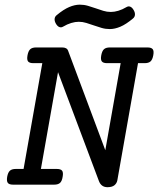

<svg xmlns="http://www.w3.org/2000/svg" viewBox="-20 -780 669 811"><path d="M158.7 -513.2H121.1Q104.5 -513.2 98.6 -520.5Q92.8 -527.8 96.2 -546.4Q99.6 -564.9 107.9 -572.3Q116.2 -579.6 132.8 -579.6H242.2Q262.7 -579.6 267.6 -565.9L424.8 -145.5L489.7 -513.2H432.6Q416 -513.2 410.2 -520.5Q404.3 -527.8 407.7 -546.4Q411.1 -564.9 419.4 -572.3Q427.7 -579.6 444.3 -579.6H602.5Q619.1 -579.6 625 -572.3Q630.9 -564.9 627.4 -546.4Q624 -527.8 615.7 -520.5Q607.4 -513.2 590.8 -513.2H563L475.6 -18.1Q473.1 -5.4 463.1 2.7Q453.1 10.7 434.1 10.7Q407.2 10.7 397.5 -16.1L225.1 -475.1L152.8 -66.4H219.7Q236.3 -66.4 242.2 -59.1Q248 -51.8 244.6 -33.2Q241.7 -14.6 233.4 -7.3Q225.1 0 208.5 0H35.6Q19 0 13.2 -7.3Q7.3 -14.6 10.3 -33.2Q13.7 -51.8 22 -59.1Q30.3 -66.4 46.9 -66.4H79.6ZM316.9 -760.3Q335 -760.3 351.6 -755.4Q368.2 -750.5 384.3 -744.9Q400.4 -739.3 416 -734.4Q431.6 -729.5 448.2 -729.5Q462.9 -729.5 480 -734.6Q497.1 -739.7 514.2 -750Q522.5 -754.9 530.3 -751.7Q538.1 -748.5 544.4 -737.8Q550.8 -727.1 550 -717.5Q549.3 -708 541.5 -701.7Q512.2 -677.2 488.5 -667.2Q464.8 -657.2 443.8 -657.2Q425.8 -657.2 409.2 -662.1Q392.6 -667 376.5 -672.6Q360.4 -678.2 344.7 -683.1Q329.1 -688 312.5 -688Q297.9 -688 280.8 -682.9Q263.7 -677.7 246.6 -667.5Q238.3 -662.6 230.5 -665.8Q222.7 -668.9 216.3 -679.7Q210 -690.4 210.7 -700Q211.4 -709.5 219.2 -715.8Q248.5 -740.2 272.2 -750.2Q295.9 -760.3 316.9 -760.3Z"/></svg>

Font: Courier Prime
Style: Italic
Weight: 400
Monospace: yes
Designer: Alan Dague-Greene
Foundry: Quote-Unquote Apps
Version: Version 1.202